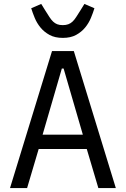

<svg xmlns="http://www.w3.org/2000/svg" viewBox="-20 -958 640 978"><path d="M481 0 422 -199H177L118 0H31L245 -698H356L570 0ZM304 -609H295L197 -272H402ZM300 -765Q260 -765 232.5 -780Q205 -795 186.5 -817.5Q168 -840 157 -866.5Q146 -893 139 -916L190 -938L211 -904Q223 -885 232 -871Q241 -857 250.5 -848Q260 -839 271.5 -834.5Q283 -830 300 -830Q316 -830 328 -834.5Q340 -839 349.5 -848Q359 -857 368 -871Q377 -885 389 -904L410 -938L461 -916Q454 -893 443 -866.5Q432 -840 413.5 -817.5Q395 -795 367.5 -780Q340 -765 300 -765Z"/></svg>

Font: IBM Plex Mono
Style: Regular
Weight: 400
Monospace: yes
Designer: Mike Abbink, Paul van der Laan, Pieter van Rosmalen
Foundry: Bold Monday
Version: Version 2.3